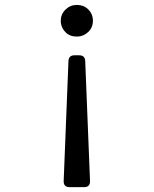

<svg xmlns="http://www.w3.org/2000/svg" viewBox="-20 -567 626 782"><path d="M293 -546.9Q320.8 -546.9 338.9 -529.3Q358.4 -510.3 358.4 -482.4Q358.4 -454.6 338.9 -436.3Q319.3 -418 293 -418Q264.2 -418 247.1 -435.5Q227.5 -455.6 227.5 -482.4Q227.5 -509.3 247.1 -528.3Q266.1 -546.9 293 -546.9ZM322.3 195.3H263.7Q239.3 195.3 239.3 171.4L258.8 -317.9Q259.8 -341.8 283.2 -341.8H302.7Q326.2 -341.8 327.1 -317.9L346.7 171.4Q346.7 195.3 322.3 195.3Z"/></svg>

Font: Simply Mono
Style: Book
Weight: 400
Designer: Wojciech Kalinowski "wmk69" (wmk69@o2.pl)
Foundry: Wojciech Kalinowski "wmk69" (wmk69@o2.pl)
Version: Version 1.0.0